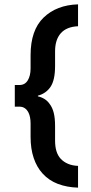

<svg xmlns="http://www.w3.org/2000/svg" viewBox="-20 -732 420 882"><path d="M338.5 130Q287.5 128.5 246 112.8Q204.5 97 175.5 65Q149 36 134.8 -6.2Q120.5 -48.5 120.5 -103V-164.5Q120.5 -195 111 -214.5Q97 -242 69.5 -242H48V-341.5H69.5Q94.5 -341.5 107.5 -362.8Q120.5 -384 120.5 -417.5V-478.5Q120.5 -593.5 180.2 -651.2Q240 -709 338.5 -712V-611.5Q285.5 -609 259.2 -579.2Q233 -549.5 233 -496V-429Q233 -364 212.2 -333.2Q191.5 -302.5 154 -292.5V-289.5Q190 -281 208 -254.5Q220.5 -238.5 226.8 -214Q233 -189.5 233 -153V-86Q233 -59 239.2 -38Q245.5 -17 259 -2.5Q272.5 12 292.5 20.5Q312.5 29 338.5 30Z"/></svg>

Font: Overpass SemiBold
Style: Regular
Weight: 600
Designer: Delve Withrington, Dave Bailey, Thomas Jockin
Foundry: Delve Fonts LLC
Version: Version 4.000